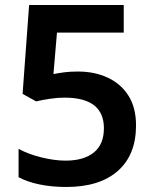

<svg xmlns="http://www.w3.org/2000/svg" viewBox="-20 -734 612 765"><path d="M244 11Q187 11 138 1Q89 -9 54 -28V-141Q92 -120 144.5 -107Q197 -94 241 -94Q314 -94 354 -126.5Q394 -159 394 -223Q394 -345 237 -345Q210 -345 179.5 -340.5Q149 -336 124 -330L70 -360L96 -714H473V-604H207L193 -439Q214 -443 237 -446Q260 -449 291 -449Q357 -449 409.5 -424.5Q462 -400 492 -352.5Q522 -305 522 -234Q522 -117 449.5 -53Q377 11 244 11Z"/></svg>

Font: Noto Sans Tamil SemiBold
Style: Regular
Weight: 600
Designer: Jelle Bosma - Monotype Design Team
Foundry: Monotype Imaging Inc.
Version: Version 2.004; ttfautohint (v1.8.4.7-5d5b)